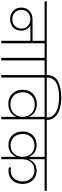

<svg xmlns="http://www.w3.org/2000/svg" viewBox="1001 -2050 1016 3123"><g transform="rotate(90 1509.5 -488.0)"><path d="M802 -705H651V0H611V-474H364Q400 -453 423 -414Q446 -375 446 -324Q446 -271 422.5 -230.5Q399 -190 357 -167.5Q315 -145 261 -145Q205 -145 162 -168Q119 -191 95 -232Q71 -273 71 -325Q71 -409 125 -459Q179 -509 265 -509H611V-705H-32V-740H802ZM412 -327Q412 -391 369.5 -432Q327 -473 262 -473Q194 -473 151 -432Q108 -391 108 -325Q108 -261 150.5 -220.5Q193 -180 262 -180Q327 -180 369.5 -221.5Q412 -263 412 -327Z M889 0V-705H738V-740H1081V-705H930V0Z M1534 -976Q1627 -976 1709.5 -953.5Q1792 -931 1845 -879Q1898 -827 1898 -745V-728H1858V-745Q1858 -818 1808 -862Q1758 -906 1685 -923.5Q1612 -941 1534 -941Q1208 -941 1208 -742V-740H1360V-705H1209V0H1168V-705H1017V-740H1168V-742Q1168 -871 1274 -923.5Q1380 -976 1534 -976Z M2039 -740V-705H1887V0H1848V-246Q1825 -188 1771.5 -151.5Q1718 -115 1639 -115Q1572 -115 1519.5 -143.5Q1467 -172 1437.5 -225Q1408 -278 1408 -350Q1408 -418 1438.5 -470Q1469 -522 1521.5 -550.5Q1574 -579 1639 -579Q1718 -579 1771.5 -542.5Q1825 -506 1848 -448V-705H1296V-740ZM1646 -149Q1713 -149 1758.5 -178.5Q1804 -208 1826 -253.5Q1848 -299 1848 -345V-346Q1848 -396 1826.5 -441.5Q1805 -487 1759.5 -516Q1714 -545 1646 -545Q1592 -545 1546.5 -521Q1501 -497 1474.5 -452.5Q1448 -408 1448 -349Q1448 -287 1474 -242Q1500 -197 1545 -173Q1590 -149 1646 -149Z M2537 -705V-446Q2558 -503 2606 -539Q2654 -575 2727 -575Q2786 -575 2834.5 -547Q2883 -519 2911 -467.5Q2939 -416 2939 -349Q2939 -278 2911.5 -225.5Q2884 -173 2836.5 -145.5Q2789 -118 2729 -118Q2700 -118 2670 -124V-158Q2695 -153 2722 -153Q2772 -153 2812 -176Q2852 -199 2875 -243.5Q2898 -288 2898 -349Q2898 -406 2874 -449.5Q2850 -493 2809 -516.5Q2768 -540 2719 -540Q2657 -540 2616 -510.5Q2575 -481 2556 -435.5Q2537 -390 2537 -341V0H2499V-245Q2477 -188 2427.5 -152.5Q2378 -117 2304 -117Q2242 -117 2192.5 -145Q2143 -173 2115 -225.5Q2087 -278 2087 -349Q2087 -417 2115.5 -468.5Q2144 -520 2193.5 -547.5Q2243 -575 2305 -575Q2380 -575 2429 -539.5Q2478 -504 2499 -448V-705H1975V-740H3051V-705ZM2313 -152Q2375 -152 2417 -181Q2459 -210 2479 -254.5Q2499 -299 2499 -345Q2499 -394 2479 -438.5Q2459 -483 2417 -511.5Q2375 -540 2313 -540Q2262 -540 2219.5 -517Q2177 -494 2152 -450.5Q2127 -407 2127 -349Q2127 -288 2151.5 -243.5Q2176 -199 2218 -175.5Q2260 -152 2313 -152Z"/></g></svg>

Font: Fz Poppins ExtLt
Style: Regular
Weight: 200
Designer: Ninad Kale (Devanagari), Jonny Pinhorn (Latin)
Foundry: Indian Type Foundry
Version: Vit hóa bi Vntype.Com & FontZin.Com